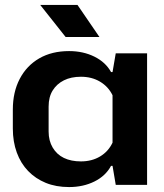

<svg xmlns="http://www.w3.org/2000/svg" viewBox="-20 -749 665 778"><path d="M260 9Q207 9 165.5 -8Q124 -25 94 -56Q64 -87 48 -131Q32 -175 32 -228V-305Q32 -376 60 -429.5Q88 -483 139 -512.5Q190 -542 260 -542Q317 -542 362.5 -519.5Q408 -497 430 -457H436L449 -533H576V0H449L436 -77H430Q408 -36 362.5 -13.5Q317 9 260 9ZM308 -95Q352 -95 385.5 -115Q419 -135 436 -171V-363Q419 -398 385.5 -418Q352 -438 308 -438Q268 -438 239 -423.5Q210 -409 193.5 -382.5Q177 -356 177 -317V-216Q177 -179 193.5 -151Q210 -123 239 -109Q268 -95 308 -95ZM246 -599 143 -729H294L383 -599Z"/></svg>

Font: Hubot Sans Condensed ExtraLight SemiBold
Style: Regular
Weight: 600
Version: Version 2.000